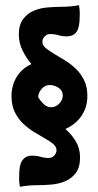

<svg xmlns="http://www.w3.org/2000/svg" viewBox="-20 -708 374 734"><path d="M216 -682Q249 -682 282 -688Q285 -671 285 -656Q285 -642 284 -626.5Q283 -611 278.5 -598Q274 -585 263.5 -577Q253 -569 234 -569Q218 -569 203 -573.5Q188 -578 172 -578Q160 -578 151 -569Q142 -560 142 -548Q142 -535 154.5 -524.5Q167 -514 186.5 -502.5Q206 -491 228 -477.5Q250 -464 269.5 -445.5Q289 -427 301.5 -401.5Q314 -376 314 -341Q314 -298 291.5 -265Q269 -232 230 -215Q255 -193 270.5 -166.5Q286 -140 286 -106Q286 -68 270 -47Q254 -26 230 -15.5Q206 -5 177 -2.5Q148 0 122 0Q89 0 56 6Q53 -10 53 -26Q53 -40 54 -55.5Q55 -71 59.5 -83.5Q64 -96 74.5 -104.5Q85 -113 104 -113Q120 -113 135 -108.5Q150 -104 166 -104Q178 -104 187 -113Q196 -122 196 -134Q196 -147 183.5 -157.5Q171 -168 151.5 -179Q132 -190 110 -203.5Q88 -217 68.5 -235.5Q49 -254 36.5 -279.5Q24 -305 24 -341Q24 -381 43.5 -413.5Q63 -446 100 -463Q80 -487 66 -515.5Q52 -544 52 -576Q52 -613 68 -634.5Q84 -656 108 -666.5Q132 -677 161 -679.5Q190 -682 216 -682ZM170 -383Q152 -383 139 -368Q126 -353 126 -336Q134 -323 146.5 -310.5Q159 -298 176 -298Q193 -298 206.5 -312Q220 -326 220 -343Q220 -362 203.5 -372.5Q187 -383 170 -383Z"/></svg>

Font: Reclame
Style: Regular
Weight: 400
Designer: Peter Wiegel
Foundry: Peter Wiegel
Version: Version 1.000